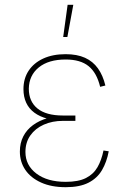

<svg xmlns="http://www.w3.org/2000/svg" viewBox="-20 -777 540 807"><path d="M256.3 9.8Q195.8 9.8 152.6 -9.8Q109.4 -29.3 86.4 -63Q63.5 -96.7 63.5 -140.1Q63.5 -175.8 77.9 -203.9Q92.3 -231.9 118.7 -251.2Q145 -270.5 180.7 -280.8Q216.3 -291 258.8 -291H296.9V-269H244.1Q200.2 -269 164.3 -253.2Q128.4 -237.3 107.7 -208Q86.9 -178.7 86.9 -138.2Q86.9 -82.5 132.8 -47.6Q178.7 -12.7 256.3 -12.7Q309.6 -12.7 341.3 -28.8Q373 -44.9 389.9 -74.5Q406.7 -104 415 -144.5L437 -141.1Q428.7 -96.2 408.7 -62Q388.7 -27.8 351.8 -9Q314.9 9.8 256.3 9.8ZM258.3 -269Q214.4 -269 180.7 -277.8Q147 -286.6 124.3 -303.5Q101.6 -320.3 90.1 -345.2Q78.6 -370.1 78.6 -402.3Q78.6 -446.8 100.3 -479.7Q122.1 -512.7 161.9 -531Q201.7 -549.3 255.9 -549.3Q303.7 -549.3 337.2 -534.2Q370.6 -519 391.6 -489.7Q412.6 -460.4 422.9 -417.5L400.9 -412.1Q386.7 -471.2 352.3 -499Q317.9 -526.9 255.9 -526.9Q184.1 -526.9 143.1 -493.7Q102.1 -460.4 101.1 -404.3Q101.1 -350.6 137.5 -321Q173.8 -291.5 244.1 -291.5H296.9V-269ZM245.6 -621.6 264.2 -756.8H288.1L263.2 -621.6Z"/></svg>

Font: Inter 16pt Thin
Style: Regular
Weight: 250
Version: Version 4.001;git-66647c0bb